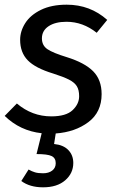

<svg xmlns="http://www.w3.org/2000/svg" viewBox="-22 -559 503 820"><path d="M412 -157Q412 -80 355.5 -37.5Q299 5 216 11L209 56Q249 60 270 82Q291 104 291 137Q291 181 256.5 211Q222 241 162 241Q105 241 69 214L100 165Q114 173 127.5 177Q141 181 162 181Q186 181 201 169.5Q216 158 216 138Q216 116 198.5 107.5Q181 99 134 99L156 10Q64 0 -2 -64L50 -117Q115 -62 197 -62Q260 -62 288 -88.5Q316 -115 316 -148Q316 -175 306 -191Q296 -207 272.5 -219Q249 -231 205 -245Q129 -268 96.5 -301.5Q64 -335 64 -389Q64 -426 86 -460.5Q108 -495 153 -517Q198 -539 263 -539Q363 -539 436 -474L391 -419Q332 -466 262 -466Q214 -466 185.5 -447Q157 -428 157 -395Q157 -365 180.5 -349Q204 -333 263 -315Q340 -291 376 -254.5Q412 -218 412 -157Z"/></svg>

Font: FiraGO
Style: Italic
Weight: 400
Italic angle: -8°
Designer: bBox Type GmbH
Foundry: bBox Type GmbH
Version: Version 1.001